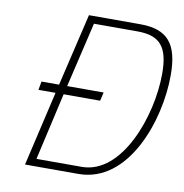

<svg xmlns="http://www.w3.org/2000/svg" viewBox="-78 -766 805 840"><g transform="rotate(10 324.0 -346.0)"><path d="M610 -495C610 -308 513 -33 334 -33H133L201 -332H363L372 -370H210L278 -659H471C574 -659 610 -612 610 -495ZM325 0C547 0 648 -293 648 -495C648 -632 602 -692 478 -692H250L174 -370H96L89 -332H165L88 0H325Z"/></g></svg>

Font: RazerF5 Thin
Style: Italic
Weight: 250
Foundry: Razer Inc.
Version: Version 2